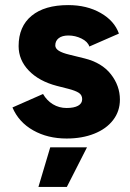

<svg xmlns="http://www.w3.org/2000/svg" viewBox="-20 -532 512 754"><path d="M28.9 -110 149 -162.9Q163.6 -137.4 187.7 -122.6Q211.9 -107.9 241.7 -107.9Q270.7 -107.9 286.7 -116.8Q302.7 -125.7 302.7 -142.6Q302.7 -158.7 289.6 -167.4Q276.4 -176 248.1 -183.3L203.3 -194.7Q133 -213.1 93.1 -254.8Q53.1 -296.4 53.1 -351Q53.1 -428 104.1 -470Q155 -512 247.7 -512Q321.1 -512 375.2 -481.1Q429.3 -450.3 447 -400.1L330.9 -349.3Q324.6 -368.6 300.1 -380.6Q275.7 -392.6 248.6 -392.6Q224.1 -392.6 210.6 -382.1Q197.1 -371.6 197.1 -353.6Q197.1 -341.6 210.9 -332.7Q224.7 -323.9 252.6 -317.3L311.9 -302.7Q380.1 -285.7 415.5 -240.4Q450.9 -195.1 450.9 -140.9Q450.9 -95 424.1 -60.4Q397.4 -25.7 349.9 -6.9Q302.3 12 241.7 12Q167.1 12 110.4 -20.1Q53.6 -52.1 28.9 -110ZM177.3 46.5H321.7L242.5 202.1H130.9Z"/></svg>

Font: 寒蝉端黑体 Light
Style: Regular
Weight: 300
Designer: ChillDuanSans {Warren2060}; 
Source Han Sans {Ryoko NISHIZUKA 西塚涼子 (kana, bopomofo & ideographs); Paul D. Hunt (Latin, G
Foundry: ChillType&Adobe
Version: Version 1.300;Glyphs 3.3 (3306)